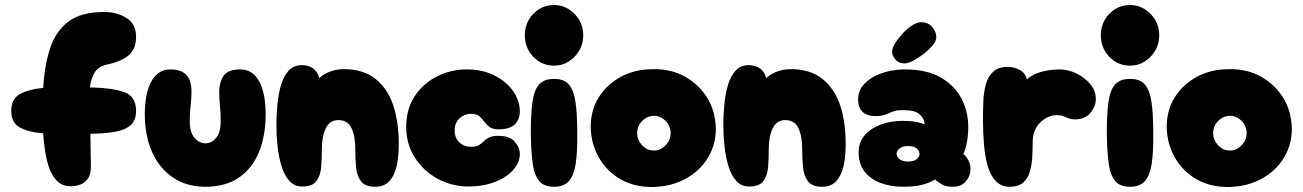

<svg xmlns="http://www.w3.org/2000/svg" viewBox="-20 -748 5219 769"><path d="M264 -2Q226 -2 203 -29Q180 -56 168.5 -103.5Q157 -151 153 -214Q92 -219 58.5 -238Q25 -257 25 -304Q25 -351 58.5 -370.5Q92 -390 153 -396Q158 -485 180.5 -554Q203 -623 254 -661.5Q305 -700 397 -700Q448 -700 486.5 -676Q525 -652 525 -601Q525 -548 491.5 -523.5Q458 -499 411 -490Q374 -483 359 -457.5Q344 -432 340 -398Q430 -396 477.5 -379Q525 -362 525 -304Q525 -266 503 -246.5Q481 -227 439.5 -220Q398 -213 342 -212Q342 -172 343 -139.5Q344 -107 344 -80Q344 -48 331 -31Q318 -14 299.5 -8Q281 -2 264 -2Z M802 0Q728 0 673.5 -36.5Q619 -73 589.5 -138.5Q560 -204 560 -290Q560 -374 586.5 -422Q613 -470 662 -470Q697 -470 715.5 -457Q734 -444 740.5 -424.5Q747 -405 747 -383Q747 -355 743.5 -326Q740 -297 740 -264Q740 -217 759.5 -195.5Q779 -174 802 -174Q827 -174 845.5 -195.5Q864 -217 864 -264Q864 -297 861 -323Q858 -349 858 -382Q858 -417 875 -443.5Q892 -470 943 -470Q992 -470 1018 -422Q1044 -374 1044 -290Q1044 -204 1017 -138.5Q990 -73 936.5 -36.5Q883 0 802 0Z M1482 0Q1442 0 1425.5 -22.5Q1409 -45 1406 -79.5Q1403 -114 1403 -149Q1403 -202 1388 -234.5Q1373 -267 1335 -267Q1301 -267 1285 -234.5Q1269 -202 1269 -149Q1269 -114 1266.5 -80Q1264 -46 1248 -23.5Q1232 -1 1190 -1Q1159 -1 1138.5 -24Q1118 -47 1107 -84Q1096 -121 1091.5 -164Q1087 -207 1087 -247Q1087 -287 1091 -329Q1095 -371 1105.5 -407Q1116 -443 1136 -465Q1156 -487 1188 -487Q1245 -487 1259 -435Q1271 -448 1297.5 -459.5Q1324 -471 1358 -471Q1435 -471 1484 -432Q1533 -393 1555.5 -324.5Q1578 -256 1577 -166Q1577 -120 1568.5 -82.5Q1560 -45 1539.5 -22.5Q1519 0 1482 0Z M1852 -1Q1788 -2 1732 -32.5Q1676 -63 1641.5 -117Q1607 -171 1607 -239Q1607 -312 1641.5 -363.5Q1676 -415 1731.5 -442.5Q1787 -470 1849 -470Q1913 -470 1961 -445.5Q2009 -421 2035.5 -382.5Q2062 -344 2062 -303Q2062 -269 2041.5 -249.5Q2021 -230 1977 -230Q1953 -230 1940.5 -239.5Q1928 -249 1919.5 -261Q1911 -273 1899.5 -282.5Q1888 -292 1866 -292Q1840 -292 1820.5 -274Q1801 -256 1801 -226Q1801 -195 1820 -177.5Q1839 -160 1866 -160Q1887 -160 1898 -166.5Q1909 -173 1917.5 -182Q1926 -191 1939 -197.5Q1952 -204 1977 -204Q2021 -204 2041.5 -180.5Q2062 -157 2062 -131Q2062 -98 2036 -68Q2010 -38 1963 -19.5Q1916 -1 1852 -1Z M2199 -485Q2150 -485 2116 -520.5Q2082 -556 2082 -607Q2082 -641 2097.5 -668Q2113 -695 2139.5 -711.5Q2166 -728 2199 -728Q2231 -728 2257.5 -711.5Q2284 -695 2300 -668Q2316 -641 2316 -607Q2316 -573 2300 -545.5Q2284 -518 2257.5 -501.5Q2231 -485 2199 -485ZM2199 0Q2159 0 2139.5 -23Q2120 -46 2113.5 -93.5Q2107 -141 2106 -216Q2106 -291 2112.5 -339Q2119 -387 2139 -409.5Q2159 -432 2199 -432Q2239 -432 2258.5 -409.5Q2278 -387 2285 -339Q2292 -291 2292 -216Q2293 -141 2286 -93.5Q2279 -46 2259 -23Q2239 0 2199 0Z M2596 1Q2522 2 2466.5 -29.5Q2411 -61 2379.5 -115.5Q2348 -170 2346 -236Q2345 -304 2377 -356.5Q2409 -409 2466 -440Q2523 -471 2596 -471Q2668 -472 2723.5 -441Q2779 -410 2812 -357Q2845 -304 2847 -236Q2848 -171 2816 -117.5Q2784 -64 2727 -32.5Q2670 -1 2596 1ZM2599 -145Q2626 -145 2646 -166Q2666 -187 2666 -215Q2666 -243 2646 -263.5Q2626 -284 2599 -284Q2572 -284 2552 -263.5Q2532 -243 2532 -215Q2532 -187 2552 -166Q2572 -145 2599 -145Z M3272 0Q3232 0 3215.5 -22.5Q3199 -45 3196 -79.5Q3193 -114 3193 -149Q3193 -202 3178 -234.5Q3163 -267 3125 -267Q3091 -267 3075 -234.5Q3059 -202 3059 -149Q3059 -114 3056.5 -80Q3054 -46 3038 -23.5Q3022 -1 2980 -1Q2949 -1 2928.5 -24Q2908 -47 2897 -84Q2886 -121 2881.5 -164Q2877 -207 2877 -247Q2877 -287 2881 -329Q2885 -371 2895.5 -407Q2906 -443 2926 -465Q2946 -487 2978 -487Q3035 -487 3049 -435Q3061 -448 3087.5 -459.5Q3114 -471 3148 -471Q3225 -471 3274 -432Q3323 -393 3345.5 -324.5Q3368 -256 3367 -166Q3367 -120 3358.5 -82.5Q3350 -45 3329.5 -22.5Q3309 0 3272 0Z M3597 0Q3548 0 3507.5 -15Q3467 -30 3443 -60.5Q3419 -91 3419 -138Q3419 -178 3443 -206Q3467 -234 3507.5 -249Q3548 -264 3597 -264Q3626 -264 3650 -259.5Q3674 -255 3683 -249Q3683 -272 3664 -289.5Q3645 -307 3598 -307Q3576 -307 3563.5 -303.5Q3551 -300 3541 -295Q3531 -290 3518.5 -286.5Q3506 -283 3485 -283Q3454 -283 3435.5 -299.5Q3417 -316 3417 -350Q3417 -381 3434.5 -403.5Q3452 -426 3480 -441Q3508 -456 3540.5 -463Q3573 -470 3603 -470Q3692 -470 3748 -437.5Q3804 -405 3831 -353Q3858 -301 3858 -240Q3858 -206 3852.5 -177Q3847 -148 3838 -132Q3852 -120 3859.5 -104Q3867 -88 3867 -71Q3867 -43 3848.5 -21.5Q3830 0 3796 0Q3770 0 3755 -8Q3740 -16 3725 -29Q3701 -15 3672 -7.5Q3643 0 3597 0ZM3617 -101Q3640 -101 3651.5 -110.5Q3663 -120 3663 -132Q3663 -144 3651.5 -153.5Q3640 -163 3617 -163Q3595 -163 3583 -153.5Q3571 -144 3571 -132Q3571 -120 3583 -110.5Q3595 -101 3617 -101ZM3602 -494Q3580 -494 3566.5 -509.5Q3553 -525 3553 -541Q3553 -555 3565 -574.5Q3577 -594 3595 -613.5Q3613 -633 3633 -646Q3653 -659 3668 -659Q3699 -659 3715 -638.5Q3731 -618 3730 -598Q3730 -584 3715.5 -566.5Q3701 -549 3680 -532.5Q3659 -516 3638 -505Q3617 -494 3602 -494Z M4024 0Q3990 0 3968.5 -22.5Q3947 -45 3936 -83Q3925 -121 3921 -170Q3917 -219 3917 -271Q3917 -306 3918.5 -342.5Q3920 -379 3928.5 -410Q3937 -441 3957.5 -460.5Q3978 -480 4016 -480Q4043 -480 4065 -467.5Q4087 -455 4093 -430Q4116 -451 4151.5 -460.5Q4187 -470 4225 -470Q4257 -470 4290 -454.5Q4323 -439 4346 -412Q4369 -385 4369 -351Q4369 -322 4347.5 -296Q4326 -270 4287 -270Q4270 -270 4259 -274.5Q4248 -279 4238 -283Q4228 -287 4214 -287Q4177 -287 4146.5 -257.5Q4116 -228 4116 -178Q4116 -152 4114.5 -121.5Q4113 -91 4105.5 -63Q4098 -35 4079 -17.5Q4060 0 4024 0Z M4506 -485Q4457 -485 4423 -520.5Q4389 -556 4389 -607Q4389 -641 4404.5 -668Q4420 -695 4446.5 -711.5Q4473 -728 4506 -728Q4538 -728 4564.5 -711.5Q4591 -695 4607 -668Q4623 -641 4623 -607Q4623 -573 4607 -545.5Q4591 -518 4564.5 -501.5Q4538 -485 4506 -485ZM4506 0Q4466 0 4446.5 -23Q4427 -46 4420.5 -93.5Q4414 -141 4413 -216Q4413 -291 4419.5 -339Q4426 -387 4446 -409.5Q4466 -432 4506 -432Q4546 -432 4565.5 -409.5Q4585 -387 4592 -339Q4599 -291 4599 -216Q4600 -141 4593 -93.5Q4586 -46 4566 -23Q4546 0 4506 0Z M4903 1Q4829 2 4773.5 -29.5Q4718 -61 4686.5 -115.5Q4655 -170 4653 -236Q4652 -304 4684 -356.5Q4716 -409 4773 -440Q4830 -471 4903 -471Q4975 -472 5030.5 -441Q5086 -410 5119 -357Q5152 -304 5154 -236Q5155 -171 5123 -117.5Q5091 -64 5034 -32.5Q4977 -1 4903 1ZM4906 -145Q4933 -145 4953 -166Q4973 -187 4973 -215Q4973 -243 4953 -263.5Q4933 -284 4906 -284Q4879 -284 4859 -263.5Q4839 -243 4839 -215Q4839 -187 4859 -166Q4879 -145 4906 -145Z"/></svg>

Font: Cherry Bomb One
Style: Regular
Weight: 400
Designer: satsuyako
Foundry: satsuyako
Version: Version 4.100; ttfautohint (v1.8.3)